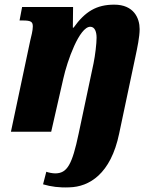

<svg xmlns="http://www.w3.org/2000/svg" viewBox="-20 -566 674 825"><path d="M278 239C363 237 456 182 492 8L562 -323C570 -361 580 -407 580 -441C580 -488 555 -546 471 -546C395 -546 346 -517 296 -447H293L294 -536H75L64 -478H78C114 -478 121 -472 121 -452C121 -435 114 -408 110 -392L27 0H200L252 -228C269 -305 321 -451 368 -451C388 -451 395 -428 395 -404C395 -379 389 -328 382 -294L318 8C290 141 269 179 217 179C205 179 186 175 179 172L165 226C199 236 235 241 278 239Z"/></svg>

Font: Noto Serif Condensed Black
Style: Italic
Weight: 900
Width: 3
Italic angle: -12°
Designer: Monotype Design Team
Foundry: Monotype Imaging Inc.
Version: Version 2.013